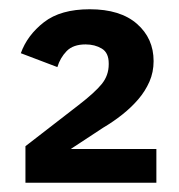

<svg xmlns="http://www.w3.org/2000/svg" viewBox="-20 -724 387 415"><path d="M318 -329H35V-408L150 -497Q185 -524 200 -542.5Q215 -561 215 -585V-587Q215 -610 200 -619Q185 -628 165 -628Q138 -628 124 -613.5Q110 -599 104 -579L25 -609Q39 -648 75 -676Q111 -704 174 -704Q240 -704 276 -672.5Q312 -641 312 -592Q312 -568 303 -547.5Q294 -527 279 -509.5Q264 -492 244.5 -476.5Q225 -461 203 -448L133 -402H318Z"/></svg>

Font: IBM Plex Sans Arabic SemiBold
Style: Regular
Weight: 600
Designer: Mike Abbink, Paul van der Laan, Pieter van Rosmalen, Wael Morcos, Khajak Apelian
Foundry: Bold Monday
Version: Version 1.1